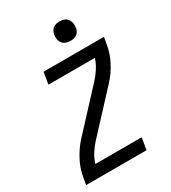

<svg xmlns="http://www.w3.org/2000/svg" viewBox="-226 -1067 1051 1181"><g transform="rotate(-30 300.0 -477.0)"><path d="M29 0 37 -46Q46 -105 75.5 -161.5Q105 -218 148 -265L391 -527Q416 -554 436 -585.5Q456 -617 467 -651H137L151 -735H580L572 -689Q563 -630 534 -573.5Q505 -517 461 -470L218 -208Q193 -181 173 -149.5Q153 -118 143 -84H472L458 0ZM390 -816Q374 -816 358.5 -821.5Q343 -827 333.5 -839.5Q324 -852 321.5 -868.5Q319 -885 322 -902Q324 -913 330 -924Q336 -935 346 -942Q356 -949 367.5 -951.5Q379 -954 390 -954Q407 -954 422 -948.5Q437 -943 446.5 -930.5Q456 -918 458.5 -901.5Q461 -885 458 -868Q457 -857 451 -846Q445 -835 435 -828Q425 -821 413.5 -818.5Q402 -816 390 -816Z"/></g></svg>

Font: Iosevka Curly Medium Extended
Style: Italic
Weight: 500
Width: 7
Italic angle: -9°
Monospace: yes
Designer: Belleve Invis
Foundry: Belleve Invis
Version: Version 11.1.0; ttfautohint (v1.8.3)